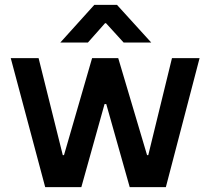

<svg xmlns="http://www.w3.org/2000/svg" viewBox="-20 -766 861 786"><path d="M24 -528H138L237 -131H242L357 -528H464L582 -131H587L684 -528H797L659 0H511L415 -340H408L313 0H165ZM366 -746H459L599 -592H486L414 -671H410L340 -592H227Z"/></svg>

Font: Be Vietnam SemiBold
Style: Regular
Weight: 600
Designer: Gabriel Lam
Foundry: TypeRant
Version: Version 4.000